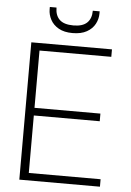

<svg xmlns="http://www.w3.org/2000/svg" viewBox="-59 -931 665 975"><g transform="rotate(5 273.0 -443.5)"><path d="M77 0V-700H488V-662H122V-370H458V-331H122V-38H488V0ZM281 -765Q238 -765 210 -781Q182 -797 168.5 -822.5Q155 -848 155 -875V-887H189Q189 -847 211.5 -825.5Q234 -804 282 -804Q329 -804 351.5 -825.5Q374 -847 374 -887H409V-876Q409 -848 395.5 -822.5Q382 -797 353.5 -781Q325 -765 281 -765Z"/></g></svg>

Font: DM Sans 17pt ExtraLight
Style: Regular
Weight: 250
Version: Version 4.004;gftools[0.9.30]